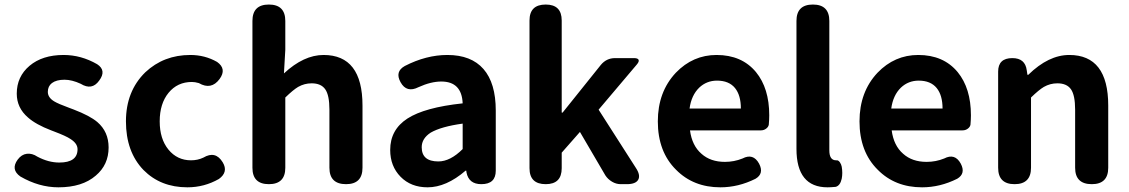

<svg xmlns="http://www.w3.org/2000/svg" viewBox="-20 -799 4899 833"><path d="M233.4 13.7Q149.4 13.7 68.4 -33.2Q25.4 -63.5 56.6 -106.4Q73.2 -128.9 96.2 -131.8Q119.1 -134.8 142.6 -119.1Q190.4 -93.8 237.3 -93.8Q316.4 -93.8 316.4 -151.4Q316.4 -176.8 285.2 -196.3Q266.6 -209 214.8 -228.5Q206.1 -231.4 202.1 -233.4Q135.7 -258.8 101.6 -289.1Q52.7 -331.1 52.7 -392.6Q52.7 -466.8 108.4 -513.7Q164.1 -560.5 255.9 -560.5Q332 -560.5 401.4 -520.5Q443.4 -493.2 410.2 -449.2Q378.9 -405.3 330.1 -435.5Q292 -453.1 259.8 -453.1Q224.6 -453.1 205.1 -438.5Q187.5 -424.8 187.5 -400.4Q187.5 -376 214.8 -359.4Q232.4 -348.6 280.3 -331.1Q293 -326.2 298.8 -324.2Q370.1 -296.9 402.3 -269.5Q451.2 -227.5 451.2 -159.2Q451.2 -84 395.5 -37.1Q336.9 13.7 233.4 13.7Z M793 13.7Q676.8 13.7 602.5 -61.5Q526.4 -140.6 526.4 -272.5Q526.4 -403.3 610.4 -485.4Q690.4 -560.5 805.7 -560.5Q869.1 -560.5 921.9 -530.3Q964.8 -500 932.6 -456.1Q896.5 -407.2 842.8 -438.5Q826.2 -443.4 812.5 -443.4Q750 -443.4 711.4 -396.5Q672.9 -349.6 672.9 -272.5Q672.9 -196.3 710.9 -149.9Q749 -103.5 808.6 -103.5Q837.9 -103.5 862.3 -115.2Q915 -146.5 946.3 -94.7Q971.7 -52.7 929.7 -22.5Q866.2 13.7 793 13.7Z M1146.5 0Q1075.2 0 1075.2 -71.3V-389.6V-708Q1075.2 -779.3 1146.5 -779.3Q1217.8 -779.3 1217.8 -708V-583L1211.9 -480.5Q1297.9 -560.5 1383.8 -560.5Q1552.7 -560.5 1552.7 -340.8V-71.3Q1552.7 0 1481.4 0Q1409.2 0 1409.2 -71.3V-323.2Q1409.2 -385.7 1391.1 -411.6Q1373 -437.5 1332 -437.5Q1300.8 -437.5 1273.4 -421.9Q1252 -409.2 1217.8 -376V-71.3Q1217.8 0 1146.5 0Z M1835 13.7Q1762.7 13.7 1717.8 -32.2Q1672.9 -78.1 1672.9 -148.4Q1672.9 -236.3 1747.6 -284.7Q1822.3 -333 1987.3 -350.6Q1983.4 -445.3 1894.5 -445.3Q1849.6 -445.3 1795.9 -420.9Q1744.1 -394.5 1717.8 -442.4Q1692.4 -488.3 1736.3 -512.7Q1829.1 -560.5 1920.9 -560.5Q2024.4 -560.5 2077.6 -499.5Q2130.9 -438.5 2130.9 -319.3V-159.2V-58.6Q2130.9 0 2068.4 0Q2013.7 0 2003.9 -50.8L2002.9 -58.6H2000Q1916 13.7 1835 13.7ZM1881.8 -98.6Q1933.6 -98.6 1987.3 -152.3V-262.7Q1894.5 -250 1848.6 -223.6Q1809.6 -198.2 1809.6 -160.2Q1809.6 -98.6 1881.8 -98.6Z M2347.7 0Q2277.3 0 2277.3 -69.3V-710Q2277.3 -779.3 2347.7 -779.3Q2417 -779.3 2417 -710V-310.5H2420.9L2586.9 -517.6Q2611.3 -546.9 2648.4 -546.9H2688.5H2730.5Q2747.1 -546.9 2750.5 -539.6Q2753.9 -532.2 2743.2 -519.5L2577.1 -323.2L2738.3 -71.3Q2759.8 -39.1 2749 -19.5Q2738.3 0 2699.2 0H2672.9Q2653.3 0 2635.3 -10.7Q2617.2 -21.5 2606.4 -38.1L2496.1 -226.6L2417 -136.7V-69.3Q2417 0 2347.7 0Z M3105.5 13.7Q2988.3 13.7 2913.1 -62.5Q2834 -140.6 2834 -272.5Q2834 -400.4 2912.1 -483.4Q2986.3 -560.5 3088.9 -560.5Q3198.2 -560.5 3259.8 -486.3Q3317.4 -416 3317.4 -298.8Q3317.4 -281.2 3315.4 -257.8Q3313.5 -248 3303.7 -240.7Q3293.9 -233.4 3281.2 -233.4H3141.6H2973.6Q2982.4 -167 3023.4 -131.8Q3062.5 -96.7 3125 -96.7Q3165 -96.7 3201.2 -111.3Q3248 -135.7 3273.4 -88.9Q3295.9 -45.9 3257.8 -23.4Q3183.6 13.7 3105.5 13.7ZM2971.7 -328.1H3083H3194.3Q3194.3 -385.7 3168.9 -417Q3142.6 -449.2 3090.8 -449.2Q3045.9 -449.2 3013.7 -418.9Q2979.5 -385.7 2971.7 -328.1Z M3570.3 13.7Q3435.5 13.7 3435.5 -153.3V-708Q3435.5 -779.3 3506.8 -779.3Q3578.1 -779.3 3578.1 -708V-462.9V-146.5Q3578.1 -103.5 3607.4 -103.5Q3608.4 -103.5 3609.4 -103.5Q3617.2 -104.5 3624 -94.7Q3629.9 -85.9 3631.8 -76.2Q3636.7 -47.9 3631.8 -23.4Q3625 6.8 3605.5 11.7Q3584 13.7 3570.3 13.7Z M3980.5 13.7Q3863.3 13.7 3788.1 -62.5Q3709 -140.6 3709 -272.5Q3709 -400.4 3787.1 -483.4Q3861.3 -560.5 3963.9 -560.5Q4073.2 -560.5 4134.8 -486.3Q4192.4 -416 4192.4 -298.8Q4192.4 -281.2 4190.4 -257.8Q4188.5 -248 4178.7 -240.7Q4168.9 -233.4 4156.2 -233.4H4016.6H3848.6Q3857.4 -167 3898.4 -131.8Q3937.5 -96.7 4000 -96.7Q4040 -96.7 4076.2 -111.3Q4123 -135.7 4148.4 -88.9Q4170.9 -45.9 4132.8 -23.4Q4058.6 13.7 3980.5 13.7ZM3846.7 -328.1H3958H4069.3Q4069.3 -385.7 4043.9 -417Q4017.6 -449.2 3965.8 -449.2Q3920.9 -449.2 3888.7 -418.9Q3854.5 -385.7 3846.7 -328.1Z M4381.8 0Q4310.5 0 4310.5 -71.3V-273.4V-488.3Q4310.5 -546.9 4372.1 -546.9Q4427.7 -546.9 4434.6 -494.1L4437.5 -474.6H4441.4Q4529.3 -560.5 4619.1 -560.5Q4788.1 -560.5 4788.1 -340.8V-71.3Q4788.1 0 4716.8 0Q4644.5 0 4644.5 -71.3V-323.2Q4644.5 -385.7 4626.5 -411.6Q4608.4 -437.5 4567.4 -437.5Q4536.1 -437.5 4508.8 -421.9Q4487.3 -409.2 4453.1 -376V-71.3Q4453.1 0 4381.8 0Z"/></svg>

Font: Bpmf GenSen Rounded B
Style: B
Weight: 700
Foundry: But Ko
Version: Version 1.320